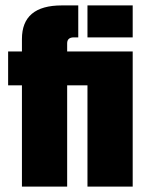

<svg xmlns="http://www.w3.org/2000/svg" viewBox="-20 -689 550 709"><path d="M303 -669H470V-551H303ZM470 -499V0H303V-374H228V0H61V-374H10V-499H61V-545Q61 -669 208 -669H269V-551H253Q228 -551 228 -529V-499Z"/></svg>

Font: Teko
Style: Bold
Weight: 700
Designer: Manushi Parikh, Jonny Pinhorn
Foundry: Indian Type Foundry
Version: Version 1.106;PS 1.0;hotconv 1.0.78;makeotf.lib2.5.61930; tt